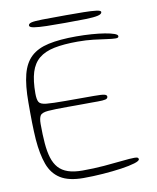

<svg xmlns="http://www.w3.org/2000/svg" viewBox="-85 -787 727 890"><g transform="rotate(-10 279.0 -342.0)"><path d="M236 36.5Q167 36.5 128 12Q89 -12.5 71.8 -60.2Q54.5 -108 49 -177.5Q47.5 -196.5 46.8 -216.8Q46 -237 45.5 -258.8Q45 -280.5 45 -304Q45 -327.5 45 -352.5Q45 -432.5 58.2 -484Q71.5 -535.5 102.2 -564.2Q133 -593 185.5 -604.5Q238 -616 316 -616Q353 -616 387.8 -613.5Q422.5 -611 449.8 -606.5Q477 -602 493 -596.2Q509 -590.5 509 -583.5Q509 -578.5 505.5 -576.8Q502 -575 495 -575Q480 -575 453.8 -579Q427.5 -583 393 -587Q358.5 -591 318.5 -591Q253 -591 208 -581.8Q163 -572.5 135.8 -550Q108.5 -527.5 96.2 -488Q84 -448.5 84 -388.5Q84 -360 91 -347.8Q98 -335.5 125.8 -332.8Q153.5 -330 216 -330Q225.5 -330 244.2 -330Q263 -330 284.2 -330Q305.5 -330 323.2 -330Q341 -330 348.5 -330Q386.5 -330 398.2 -327Q410 -324 410 -316.5Q410 -307 398.5 -304.2Q387 -301.5 362.5 -301.5Q350.5 -301.5 332.8 -301.5Q315 -301.5 294.8 -301.2Q274.5 -301 255.2 -301Q236 -301 221.5 -301Q157.5 -301 128.2 -298.5Q99 -296 91.2 -284Q83.5 -272 83.5 -244Q83.5 -193.5 86.8 -153.8Q90 -114 99 -84.8Q108 -55.5 125.2 -36.2Q142.5 -17 170 -7.8Q197.5 1.5 237.5 1.5Q290 1.5 339 -2.5Q388 -6.5 426.2 -10.8Q464.5 -15 484 -15Q495 -15 499.2 -12.8Q503.5 -10.5 503.5 -5Q503.5 3 479 10.5Q454.5 18 414.8 23.8Q375 29.5 328 33Q281 36.5 236 36.5ZM277 -686.5Q228 -686.5 190.2 -687.2Q152.5 -688 131 -691.5Q109.5 -695 109.5 -703.5Q109.5 -712 123.2 -715.8Q137 -719.5 175.2 -720.2Q213.5 -721 287.5 -721Q332.5 -721 369.5 -720.5Q406.5 -720 428.5 -717.2Q450.5 -714.5 450.5 -707.5Q450.5 -697.5 431.8 -693Q413 -688.5 374.8 -687.5Q336.5 -686.5 277 -686.5Z"/></g></svg>

Font: Gluten Thin
Style: Regular
Weight: 100
Designer: Tyler Finck
Foundry: Etcetera Type Company
Version: Version 1.300